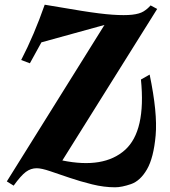

<svg xmlns="http://www.w3.org/2000/svg" viewBox="-20 -783 721 816"><path d="M9 -12 424 -677 156 -603 107 -514 70 -528Q98 -582 123 -641Q148 -700 170 -763L326 -737Q407 -724 458.5 -720.5Q510 -717 541.5 -720.5Q573 -724 590 -734.5Q607 -745 620 -760L648 -745L245 -101Q421 -65 511 -145.5Q601 -226 579 -445L616 -466Q650 -303 641.5 -207.5Q633 -112 604.5 -63Q576 -14 536.5 -0.5Q497 13 469 13Q422 13 371.5 0.5Q321 -12 275.5 -27.5Q230 -43 193 -55.5Q156 -68 136 -68Q111 -68 90 -52.5Q69 -37 38 6Z"/></svg>

Font: Trickster
Style: Regular
Weight: 400
Designer: Jean-Baptiste Morizot
Foundry: Jean-Baptiste Morizot
Version: Version 2.000;PS 2.0;hotconv 1.0.88;makeotf.lib2.5.647800